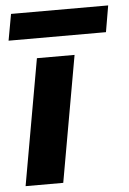

<svg xmlns="http://www.w3.org/2000/svg" viewBox="-51 -724 511 762"><g transform="rotate(-5 204.5 -343.0)"><path d="M20 0 109 -502H259L170 0ZM3 -581 22 -686H409L391 -581Z"/></g></svg>

Font: DM Sans 16pt Black
Style: Italic
Weight: 900
Italic angle: -10°
Version: Version 4.004;gftools[0.9.30]